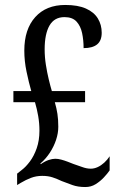

<svg xmlns="http://www.w3.org/2000/svg" viewBox="-20 -744 482 774"><path d="M324 10Q294 10 272 2Q250 -6 229 -14Q210 -23 192 -29Q174 -35 150 -35Q126 -35 105 -27Q84 -19 64 -7L49 2V-44L68 -59Q84 -71 100.5 -93Q117 -115 128 -146.5Q139 -178 139 -217Q139 -247 134 -276Q129 -305 121 -332H34V-377H106Q96 -412 87 -455Q78 -498 78 -540Q78 -626 122 -675Q166 -724 243 -724Q294 -724 326.5 -709.5Q359 -695 374.5 -669.5Q390 -644 390 -612Q390 -580 371.5 -565Q353 -550 317 -550Q317 -582 311 -610.5Q305 -639 288.5 -657Q272 -675 240 -675Q199 -675 179.5 -641Q160 -607 160 -545Q160 -514 165 -482.5Q170 -451 176.5 -424Q183 -397 189 -377H323V-332H201Q208 -308 211.5 -285Q215 -262 215 -233Q215 -207 206 -180Q197 -153 181 -128.5Q165 -104 143 -85L144 -82Q161 -94 176 -99Q191 -104 203 -104Q214 -104 227 -100.5Q240 -97 253 -92Q266 -87 276 -83Q292 -78 310.5 -71Q329 -64 346 -64Q360 -64 374 -70.5Q388 -77 400.5 -88.5Q413 -100 422 -114V-57Q413 -44 398.5 -28.5Q384 -13 365.5 -1.5Q347 10 324 10Z"/></svg>

Font: Noto Serif ExtraCondensed
Style: Regular
Weight: 400
Width: 2
Designer: Monotype Design Team
Foundry: Monotype Imaging Inc.
Version: Version 2.013